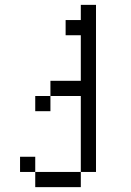

<svg xmlns="http://www.w3.org/2000/svg" viewBox="-20 -645 540 790"><path d="M125 62.5V125H312.5V62.5ZM125 62.5V0H62.5V62.5ZM312.5 62.5H375V-625H312.5V-562.5H250V-500H312.5V-312.5H187.5V-250H125V-187.5H187.5V-250H312.5Z"/></svg>

Font: CalcUnifontExMono
Style: Regular
Weight: 500
Version: Version 15.0.06